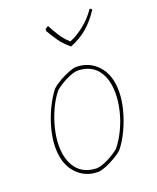

<svg xmlns="http://www.w3.org/2000/svg" viewBox="-129 -751 684 835"><g transform="rotate(-20 213.0 -333.5)"><path d="M181 6Q120 6 80.5 -37.5Q41 -81 41 -156Q41 -196 52.5 -240.5Q64 -285 84 -327Q104 -369 128 -399Q143 -413 166 -426Q189 -439 211 -447.5Q233 -456 245 -456Q306 -456 345.5 -412.5Q385 -369 385 -294Q385 -254 373.5 -209.5Q362 -165 342.5 -123.5Q323 -82 298 -51Q284 -38 260.5 -24.5Q237 -11 215 -2.5Q193 6 181 6ZM182 -11Q203 -13 232 -27Q261 -41 287 -62Q311 -92 329.5 -130.5Q348 -169 358 -211Q368 -253 368 -291Q368 -358 337 -398Q306 -438 244 -439Q223 -437 194 -423Q165 -409 139 -388Q115 -359 97 -320Q79 -281 68.5 -239Q58 -197 58 -159Q58 -92 89.5 -52Q121 -12 182 -11ZM256 -547Q226 -572 209 -596.5Q192 -621 177 -647L178 -657L192 -665Q205 -640 220.5 -615.5Q236 -591 260 -569Q291 -580 326.5 -608Q362 -636 387 -673Q395 -673 397 -666Q369 -623 336 -594.5Q303 -566 256 -547Z"/></g></svg>

Font: Labrada Thin
Style: Italic
Weight: 100
Italic angle: -7°
Designer: Mercedes Jáuregui
Foundry: Omnibus-Type Team
Version: Version 1.000; ttfautohint (v1.8.4.7-5d5b)